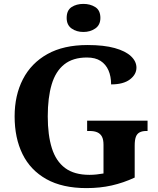

<svg xmlns="http://www.w3.org/2000/svg" viewBox="-20 -955 811 985"><path d="M424 10Q300 10 218 -36Q136 -82 95.5 -164.5Q55 -247 55 -358Q55 -466 97.5 -548.5Q140 -631 223 -677.5Q306 -724 429 -724Q513 -724 568.5 -708.5Q624 -693 652 -666.5Q680 -640 680 -608Q680 -573 646.5 -547.5Q613 -522 550 -522Q550 -563 536.5 -594Q523 -625 496 -642.5Q469 -660 426 -660Q354 -660 309.5 -624.5Q265 -589 245 -521.5Q225 -454 225 -358Q225 -262 246 -195Q267 -128 314 -93Q361 -58 439 -58Q457 -58 475.5 -60Q494 -62 511 -65V-212Q511 -239 503 -254Q495 -269 479.5 -276Q464 -283 440 -283H427V-336H737V-283H730Q710 -283 696.5 -276Q683 -269 677 -253Q671 -237 671 -208V-44Q613 -17 553 -3.5Q493 10 424 10ZM408 -791Q372 -791 347 -809Q322 -827 322 -863Q322 -902 347 -918.5Q372 -935 408 -935Q443 -935 469 -918.5Q495 -902 495 -863Q495 -827 469 -809Q443 -791 408 -791Z"/></svg>

Font: Noto Rashi Hebrew
Style: Bold
Weight: 700
Version: Version 1.006